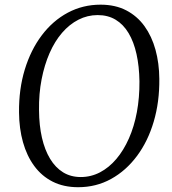

<svg xmlns="http://www.w3.org/2000/svg" viewBox="-20 -772 717 802"><path d="M306.5 10Q246 10 200 -13.2Q154 -36.5 123 -78.8Q92 -121 76 -178Q60 -235 59.5 -302.5Q58.5 -399.5 83.5 -481.5Q108.5 -563.5 154.5 -624.5Q200.5 -685.5 263.2 -719Q326 -752.5 400 -752.5Q461.5 -752.5 507.2 -728.8Q553 -705 583.5 -662.8Q614 -620.5 629.5 -564.2Q645 -508 645.5 -442.5Q646.5 -346.5 622.2 -264.2Q598 -182 552.2 -120.5Q506.5 -59 444 -24.5Q381.5 10 306.5 10ZM317.5 -32.5Q360 -32.5 397.8 -52.2Q435.5 -72 466 -108Q496.5 -144 518.5 -193.8Q540.5 -243.5 551.8 -304Q563 -364.5 562.5 -432.5Q561.5 -495.5 550.2 -546.2Q539 -597 517.2 -633.5Q495.5 -670 463.2 -689.5Q431 -709 388 -709Q345.5 -709 307.8 -689.8Q270 -670.5 239.5 -635.2Q209 -600 187.2 -550.5Q165.5 -501 153.8 -440.8Q142 -380.5 143 -311.5Q143.5 -248 155.2 -196.8Q167 -145.5 189.2 -108.8Q211.5 -72 243.5 -52.2Q275.5 -32.5 317.5 -32.5Z"/></svg>

Font: Merriweather 48pt Light
Style: Italic
Weight: 300
Italic angle: -7.8°
Version: Version 2.101